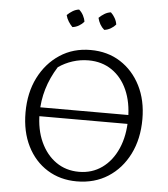

<svg xmlns="http://www.w3.org/2000/svg" viewBox="-58 -908 847 968"><g transform="rotate(5 365.5 -424.0)"><path d="M116 -303V-348H630V-303ZM366 8Q282 8 217 -32.5Q152 -73 115.5 -146Q79 -219 79 -316Q79 -416 117.5 -492.5Q156 -569 223.5 -613.5Q291 -658 379 -658Q465 -658 530 -616.5Q595 -575 632 -502Q669 -429 669 -333Q669 -233 630.5 -156Q592 -79 524 -35.5Q456 8 366 8ZM373 -41Q439 -41 489.5 -77Q540 -113 568.5 -178Q597 -243 597 -329Q597 -412 569.5 -474Q542 -536 491.5 -570.5Q441 -605 373 -605Q332 -605 293 -592.5Q254 -580 221 -557Q150 -444 150 -318Q150 -236 178.5 -173.5Q207 -111 257 -76Q307 -41 373 -41ZM303 -856Q316 -845 324.5 -829Q333 -813 335 -797Q325 -785 309.5 -776Q294 -767 277 -765Q266 -776 256.5 -791Q247 -806 243 -823Q255 -835 270.5 -844.5Q286 -854 303 -856ZM464 -856Q476 -845 485 -829Q494 -813 496 -797Q486 -785 470.5 -776Q455 -767 438 -765Q425 -776 416.5 -791Q408 -806 404 -823Q416 -835 431.5 -844.5Q447 -854 464 -856Z"/></g></svg>

Font: Piazzolla 24pt Light
Style: Regular
Weight: 300
Designer: Juan Pablo del Peral
Foundry: Huerta Tipografica
Version: Version 2.005